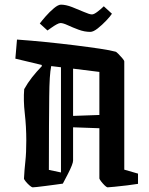

<svg xmlns="http://www.w3.org/2000/svg" viewBox="-20 -795 642 825"><path d="M84 -412Q99 -439 117.5 -462.5Q136 -486 160 -511L159 -516L46 -543L53 -625Q110 -621 175 -614.5Q240 -608 300.5 -600.5Q361 -593 408 -586Q455 -579 476 -573Q479 -573 488 -564Q497 -555 505.5 -545Q514 -535 514 -531V-66L573 -49V-5Q556 -2 526.5 1.5Q497 5 472 7.5Q447 10 442 10Q437 9 429 1Q421 -7 414.5 -15.5Q408 -24 407 -28V-244L294 -248V-105Q294 -91 272 -48L250 -6Q238 -4 217.5 -1.5Q197 1 175.5 4Q154 7 138.5 8.5Q123 10 120 10Q115 9 106.5 1.5Q98 -6 91 -14.5Q84 -23 83 -27Q85 -66 89 -102Q93 -138 93 -191Q93 -251 86.5 -307.5Q80 -364 84 -412ZM190 -65 242 -54V-506L200 -511Q196 -491 194 -460Q192 -429 191.5 -379Q191 -329 190.5 -252.5Q190 -176 190 -65ZM407 -486 294 -500V-297L407 -301ZM368 -658Q343 -658 317.5 -667.5Q292 -677 271.5 -686.5Q251 -696 240 -696Q234 -696 223 -690Q212 -684 201 -676Q190 -668 184 -664L151 -694Q159 -705 176 -724.5Q193 -744 211.5 -759.5Q230 -775 242 -775Q263 -775 290 -764.5Q317 -754 341 -743.5Q365 -733 375 -733Q384 -733 400 -745.5Q416 -758 426 -768L461 -736Q454 -725 436.5 -706.5Q419 -688 400 -673Q381 -658 368 -658Z"/></svg>

Font: Grenze Gotisch Medium
Style: Regular
Weight: 500
Designer: Renata Polastri
Foundry: Omnibus-Type
Version: Version 1.001